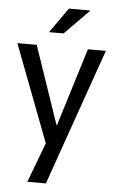

<svg xmlns="http://www.w3.org/2000/svg" viewBox="-59 -720 579 968"><g transform="rotate(5 230.0 -236.0)"><path d="M454 -484 211 208H117L193 7L6 -484H104L239 -89H241L363 -484ZM359 -680 234 -553H160L250 -680Z"/></g></svg>

Font: Play
Style: Regular
Weight: 400
Designer: Jonas Hecksher
Foundry: Jonas Hecksher, Playtypeª, e-types AS
Version: Version 1.002